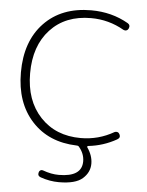

<svg xmlns="http://www.w3.org/2000/svg" viewBox="-62 -790 809 1059"><g transform="rotate(5 342.5 -260.0)"><path d="M384 10Q228 5 135.5 -96.5Q43 -198 43 -365Q43 -538 139.5 -639Q236 -740 400 -740Q514 -740 606 -687Q623 -677 614 -657Q610 -649 602 -646.5Q594 -644 586 -648Q501 -697 403 -697Q261 -697 177.5 -607Q94 -517 94 -365Q94 -214 179 -123.5Q264 -33 403 -33Q501 -33 586 -82Q594 -86 602 -83.5Q610 -81 614 -73Q624 -54 604 -43Q531 -2 448 7Q445 7 443.5 10Q442 13 444 15Q474 58 474 103Q474 151 435 185.5Q396 220 304 220Q253 220 202 202Q183 195 189 175Q191 167 198 163.5Q205 160 212 163Q258 180 300 180Q428 180 428 94Q428 52 398 16Q394 10 384 10Z"/></g></svg>

Font: Rounded Mplus 1c Light
Style: Regular
Weight: 300
Version: Version 1.059.20150529